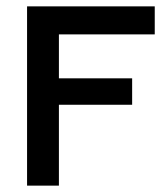

<svg xmlns="http://www.w3.org/2000/svg" viewBox="-20 -583 514 603"><path d="M165 0H65V-563H466V-475H165V-337H395V-254H165Z"/></svg>

Font: Darker Grotesque Light
Style: Bold
Weight: 700
Version: Version 1.000;gftools[0.9.28]